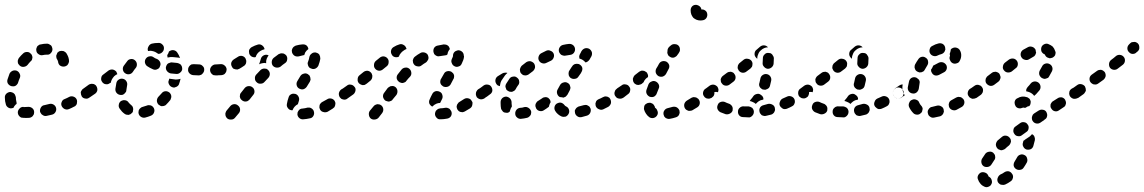

<svg xmlns="http://www.w3.org/2000/svg" viewBox="-27 -458 4690 787"><path d="M100 23Q104 21 107 18Q110 14 112 10Q113 6 113 2Q113 -8 106 -14Q99 -20 90 -20Q79 -20 69 -19V-20Q59 -20 53 -13Q46 -6 46 3Q46 7 48 12Q50 16 53 19Q56 22 60 24Q64 25 69 25Q80 26 92 25Q96 25 100 23ZM203 -15Q201 -24 193 -29Q185 -34 176 -32Q166 -29 155 -27Q146 -26 141 -18Q136 -10 137 -1Q138 3 141 7Q143 11 147 13Q151 16 155 17Q159 18 164 17Q175 15 186 12Q195 10 200 2Q205 -6 203 -15ZM288 -33Q289 -38 289 -42Q289 -47 287 -51Q283 -59 274 -62Q265 -65 257 -61Q248 -56 238 -52Q229 -49 226 -40Q222 -32 226 -23Q228 -19 231 -16Q234 -13 238 -11Q243 -9 247 -9Q251 -9 256 -11Q266 -15 277 -21Q281 -22 284 -26Q287 -29 288 -33ZM-3 -30Q-7 -43 -7 -57Q-8 -66 -2 -73Q5 -80 14 -81Q18 -81 23 -79Q27 -78 30 -75Q34 -72 35 -68Q37 -64 38 -59Q38 -50 40 -42Q41 -40 41 -37Q41 -35 41 -32Q39 -31 37 -29Q31 -23 28 -16Q27 -16 26 -15Q25 -15 24 -15Q15 -12 7 -17Q-1 -22 -3 -30ZM350 -73Q351 -78 350 -82Q349 -86 346 -90Q341 -98 332 -99Q323 -101 315 -95L314 -94Q310 -92 308 -88Q305 -84 304 -80Q304 -75 305 -71Q306 -67 308 -63Q313 -55 323 -54Q332 -52 339 -58L341 -59Q345 -61 347 -65Q349 -69 350 -73ZM19 -105Q23 -104 27 -104Q32 -104 36 -106Q40 -108 43 -112Q46 -115 47 -119Q50 -129 54 -138Q56 -142 56 -147Q56 -151 54 -155Q52 -160 49 -163Q46 -166 42 -168Q33 -171 25 -168Q16 -164 12 -156Q8 -145 4 -133Q1 -124 5 -116Q10 -108 19 -105ZM46 -204Q46 -200 48 -196Q51 -192 54 -189Q61 -183 70 -184Q80 -185 86 -192Q92 -200 98 -206Q102 -209 104 -213Q105 -218 106 -222Q106 -226 104 -231Q103 -235 99 -238Q93 -245 84 -245Q74 -245 68 -239Q59 -231 51 -221Q48 -217 47 -213Q45 -209 46 -204ZM238 -246Q235 -249 230 -249Q226 -250 221 -249Q217 -249 213 -246Q212 -245 211 -244Q209 -243 208 -242Q208 -240 207 -239Q206 -235 204 -232Q203 -228 204 -223Q204 -219 207 -215Q209 -212 210 -209Q210 -208 210 -207Q210 -207 211 -207Q211 -198 217 -191Q224 -185 233 -185Q242 -185 249 -191Q255 -198 256 -207Q256 -215 253 -224Q250 -232 245 -240Q242 -244 238 -246ZM125 -267Q123 -263 122 -259Q121 -255 122 -250Q123 -241 131 -236Q139 -230 148 -232Q156 -234 166 -234Q175 -233 181 -240Q188 -247 188 -256Q188 -260 186 -265Q185 -269 182 -272Q178 -275 174 -277Q170 -279 166 -279Q152 -279 140 -276Q135 -276 132 -273Q128 -271 125 -267Z M604 -14Q602 -18 599 -21Q596 -24 591 -26Q587 -27 583 -27Q578 -27 574 -25Q566 -22 558 -20Q553 -19 550 -16Q546 -13 544 -10Q541 -6 541 -1Q540 3 541 7Q543 16 551 21Q559 26 568 24Q580 21 592 16Q601 12 604 4Q608 -5 604 -14ZM500 13Q496 13 491 12Q487 11 483 8Q472 0 464 -12Q458 -20 460 -29Q461 -38 469 -44Q473 -46 477 -47Q481 -48 486 -47Q490 -47 494 -44Q498 -42 500 -38Q505 -32 510 -28Q515 -24 517 -20Q519 -15 519 -10Q519 -7 518 -4Q518 -3 518 -2Q517 0 517 1Q516 3 515 4Q512 7 508 10Q504 12 500 13ZM675 -64Q675 -69 672 -73Q670 -77 667 -79Q659 -85 650 -84Q641 -83 635 -75Q629 -68 622 -61Q616 -54 616 -44Q617 -35 623 -29Q627 -26 631 -24Q635 -22 639 -23Q644 -23 648 -25Q652 -26 655 -30Q663 -38 671 -48Q673 -51 674 -56Q676 -60 675 -64ZM368 -105Q366 -109 362 -111Q358 -114 354 -114Q349 -115 345 -114Q340 -113 337 -111L315 -95Q311 -93 309 -89Q307 -85 306 -81Q305 -76 306 -72Q307 -68 310 -64Q315 -56 324 -55Q333 -53 341 -59L363 -74Q370 -79 372 -88Q373 -97 368 -105ZM446 -94Q448 -106 450 -118Q452 -127 460 -132Q468 -137 477 -135Q486 -133 491 -125Q496 -117 494 -108Q492 -98 491 -89Q491 -84 489 -81Q486 -77 483 -74Q481 -72 479 -71Q476 -70 474 -69Q473 -69 473 -69Q471 -69 469 -69Q468 -69 466 -69Q457 -70 451 -77Q445 -84 446 -94ZM696 -102Q691 -100 687 -99Q683 -99 678 -101Q670 -104 666 -112Q661 -121 665 -129Q666 -133 667 -136Q668 -135 670 -135Q681 -134 693 -132Q701 -132 710 -134Q711 -135 713 -135Q711 -125 707 -114Q706 -110 703 -107Q700 -104 696 -102ZM448 -151Q451 -152 454 -154Q453 -156 452 -159Q451 -161 450 -164Q444 -171 435 -173Q426 -174 418 -169L397 -153Q389 -148 388 -139Q386 -129 392 -122Q394 -118 398 -116Q402 -113 406 -113Q411 -112 415 -113Q419 -114 423 -117L428 -120Q428 -121 428 -123Q430 -131 435 -138Q440 -146 448 -151ZM875 -155Q878 -158 880 -162Q881 -166 882 -171Q882 -180 875 -187Q868 -193 859 -193L857 -194Q852 -194 848 -192Q844 -190 841 -187Q838 -184 836 -180Q834 -176 834 -171Q834 -167 836 -162Q838 -158 841 -155Q844 -152 848 -150Q852 -149 857 -149H859Q863 -148 868 -150Q872 -152 875 -155ZM803 -156Q806 -159 808 -163Q810 -167 810 -171Q811 -181 804 -187Q798 -194 789 -194L767 -195Q762 -195 758 -194Q754 -192 751 -189Q748 -186 746 -182Q744 -178 744 -173Q743 -164 750 -157Q756 -151 765 -150L787 -149Q792 -149 796 -151Q800 -152 803 -156ZM487 -157Q495 -152 504 -154Q513 -156 518 -164Q523 -172 529 -179Q535 -186 534 -196Q533 -205 526 -211Q519 -217 510 -216Q500 -215 495 -208Q487 -198 480 -188Q475 -180 477 -171Q479 -162 487 -157ZM720 -175Q720 -179 719 -184Q717 -188 715 -192Q712 -195 708 -197Q704 -199 699 -200Q689 -201 679 -202Q674 -203 670 -201Q666 -200 662 -198Q658 -195 656 -191Q654 -187 653 -183Q652 -173 658 -166Q664 -159 673 -157Q683 -156 695 -155Q704 -154 711 -160Q719 -166 720 -175ZM617 -174Q622 -176 625 -179Q628 -183 629 -187Q633 -195 629 -204Q625 -212 617 -216Q608 -219 603 -223Q595 -229 586 -227Q577 -226 571 -218Q566 -211 567 -202Q569 -192 576 -187Q586 -180 600 -174Q604 -172 609 -172Q613 -172 617 -174ZM665 -246Q666 -247 667 -248Q668 -248 669 -249Q677 -254 686 -252Q695 -250 700 -242Q707 -232 711 -220Q707 -222 702 -222Q691 -223 682 -224Q673 -225 665 -223Q662 -223 660 -222Q659 -225 659 -228Q658 -230 659 -233Q663 -238 665 -245Q665 -245 665 -246ZM595 -279Q607 -282 622 -282Q631 -283 638 -276Q645 -270 645 -261Q645 -251 639 -245Q633 -238 623 -237Q618 -239 616 -241Q609 -246 601 -248Q592 -251 583 -249Q581 -249 580 -249Q580 -249 580 -250Q580 -250 579 -251Q577 -260 582 -268Q586 -276 595 -279Z M948 -26Q941 -32 932 -31Q923 -30 917 -23Q908 -12 902 -5Q899 -1 898 3Q896 7 897 12Q897 16 899 20Q901 24 904 27Q911 33 921 32Q930 32 936 25Q943 17 952 6Q958 -1 957 -11Q956 -20 948 -26ZM1260 1Q1259 -4 1257 -7Q1254 -11 1251 -13Q1247 -16 1242 -17Q1238 -17 1234 -17Q1223 -14 1213 -13Q1208 -13 1204 -11Q1200 -9 1197 -5Q1195 -2 1193 2Q1192 7 1192 11Q1193 20 1200 26Q1207 32 1217 31Q1230 30 1243 27Q1252 26 1257 18Q1262 10 1260 1ZM1347 -27Q1348 -31 1348 -36Q1347 -40 1345 -44Q1340 -52 1331 -54Q1321 -56 1314 -51Q1303 -45 1294 -40Q1290 -38 1287 -34Q1284 -31 1283 -27Q1282 -22 1282 -18Q1283 -13 1285 -9Q1289 -1 1298 1Q1307 4 1316 0Q1326 -6 1337 -13Q1341 -16 1344 -19Q1346 -23 1347 -27ZM1153 -15Q1150 -19 1149 -23Q1148 -27 1149 -32Q1151 -45 1156 -59Q1157 -63 1160 -67Q1163 -70 1167 -72Q1171 -74 1176 -74Q1180 -74 1184 -73Q1193 -70 1197 -61Q1201 -53 1198 -44Q1196 -37 1194 -31Q1186 -27 1180 -20Q1175 -14 1172 -6Q1171 -6 1170 -6Q1169 -6 1168 -6Q1163 -7 1159 -9Q1156 -11 1153 -15ZM1008 -100Q1001 -106 991 -105Q982 -104 976 -97L961 -78Q958 -75 957 -71Q956 -66 956 -62Q957 -57 959 -53Q961 -50 965 -47Q968 -44 972 -43Q977 -41 981 -42Q986 -42 990 -45Q993 -47 996 -50L1011 -69Q1017 -76 1016 -85Q1015 -95 1008 -100ZM1409 -90Q1407 -94 1403 -96Q1399 -98 1395 -99Q1390 -100 1386 -99Q1382 -98 1378 -95L1371 -91Q1364 -85 1362 -76Q1361 -67 1366 -59Q1369 -56 1372 -53Q1376 -51 1381 -50Q1385 -49 1389 -50Q1394 -51 1397 -54L1404 -59Q1412 -64 1413 -73Q1415 -82 1409 -90ZM1199 -95Q1203 -93 1207 -92Q1211 -91 1216 -92Q1220 -93 1224 -96Q1227 -98 1230 -102Q1237 -113 1243 -123Q1245 -127 1246 -131Q1246 -135 1245 -140Q1244 -144 1242 -148Q1239 -151 1235 -154Q1227 -159 1218 -156Q1209 -154 1204 -146Q1199 -137 1192 -126Q1187 -118 1189 -109Q1191 -100 1199 -95ZM1072 -171Q1069 -174 1065 -176Q1061 -177 1056 -177Q1052 -177 1047 -175Q1043 -173 1040 -170Q1032 -162 1023 -152Q1017 -145 1018 -136Q1018 -127 1025 -121Q1032 -114 1041 -115Q1051 -115 1057 -122Q1065 -131 1073 -139Q1079 -146 1079 -155Q1079 -164 1072 -171ZM897 -159Q900 -162 901 -167Q902 -171 902 -175Q900 -185 893 -190Q886 -196 876 -195Q868 -194 859 -194Q850 -193 843 -187Q837 -180 837 -171Q837 -162 843 -155Q850 -149 859 -149Q871 -149 882 -150Q887 -151 891 -153Q895 -155 897 -159ZM979 -194Q982 -198 982 -202Q983 -207 982 -211Q981 -215 979 -219Q974 -227 964 -229Q955 -230 948 -225Q944 -222 940 -220Q936 -217 932 -215Q924 -210 921 -201Q919 -192 924 -184Q926 -180 929 -177Q933 -175 937 -174Q942 -173 946 -173Q950 -174 954 -176Q959 -179 964 -182Q968 -185 973 -188Q977 -190 979 -194ZM1236 -189Q1238 -184 1241 -181Q1245 -178 1249 -177Q1253 -175 1257 -175Q1262 -175 1266 -177Q1270 -179 1273 -182Q1276 -185 1278 -189Q1284 -205 1286 -217Q1286 -222 1285 -226Q1284 -230 1282 -234Q1279 -238 1275 -240Q1271 -242 1267 -243Q1257 -244 1250 -238Q1243 -233 1241 -224Q1240 -216 1236 -206Q1234 -202 1234 -197Q1235 -193 1236 -189ZM1147 -230Q1144 -234 1140 -236Q1137 -239 1132 -239Q1128 -240 1123 -239Q1119 -238 1115 -236Q1105 -229 1095 -221Q1088 -215 1087 -206Q1086 -196 1091 -189Q1097 -182 1106 -181Q1116 -180 1123 -185Q1132 -193 1141 -199Q1149 -204 1150 -213Q1152 -222 1147 -230ZM1035 -194Q1036 -196 1036 -197Q1036 -199 1037 -200Q1040 -209 1042 -216Q1044 -225 1052 -230Q1060 -235 1069 -233Q1070 -233 1072 -232Q1073 -232 1074 -231Q1072 -229 1070 -225Q1065 -217 1064 -208Q1064 -203 1064 -199Q1060 -200 1056 -200Q1046 -199 1038 -196Q1037 -195 1035 -194ZM996 -235Q994 -238 994 -243Q993 -247 994 -252Q995 -256 998 -259Q1001 -263 1005 -265Q1018 -272 1029 -275Q1038 -278 1046 -273Q1054 -268 1057 -259Q1057 -258 1057 -257Q1057 -256 1057 -256Q1048 -254 1040 -249Q1033 -245 1027 -237Q1023 -231 1021 -224Q1018 -223 1015 -223Q1012 -223 1010 -224Q1005 -225 1002 -228Q998 -231 996 -235ZM1181 -229Q1173 -234 1170 -243Q1169 -247 1169 -251Q1170 -256 1172 -260Q1174 -264 1178 -267Q1181 -269 1185 -271Q1199 -275 1212 -276Q1222 -277 1229 -272Q1236 -266 1237 -257Q1237 -257 1236 -256Q1229 -251 1224 -243Q1222 -238 1220 -232Q1220 -232 1219 -232Q1218 -232 1218 -232Q1208 -230 1198 -227Q1189 -225 1181 -229Z M1536 -26Q1532 -29 1528 -30Q1524 -31 1519 -31Q1515 -30 1511 -28Q1507 -26 1504 -22L1489 -4Q1484 3 1485 12Q1486 22 1493 28Q1500 33 1509 32Q1519 31 1525 24L1539 6Q1545 -2 1544 -11Q1543 -20 1536 -26ZM1824 2Q1823 -3 1820 -6Q1818 -10 1814 -13Q1810 -15 1806 -16Q1802 -17 1797 -16Q1787 -14 1778 -14Q1774 -13 1770 -12Q1766 -10 1763 -7Q1759 -4 1758 0Q1756 5 1756 9Q1756 18 1763 25Q1769 32 1779 31Q1792 31 1807 28Q1816 26 1821 19Q1826 11 1824 2ZM1909 -28Q1910 -32 1910 -37Q1909 -41 1906 -45Q1902 -53 1892 -55Q1883 -57 1875 -52Q1865 -45 1856 -40Q1852 -38 1850 -34Q1847 -31 1846 -27Q1844 -22 1845 -18Q1846 -13 1848 -9Q1850 -6 1853 -3Q1857 0 1861 1Q1866 2 1870 2Q1874 1 1878 -1Q1889 -7 1900 -14Q1903 -16 1906 -20Q1908 -23 1909 -28ZM1758 -84Q1767 -86 1775 -82Q1784 -78 1786 -69Q1789 -60 1785 -52Q1780 -43 1777 -36Q1769 -36 1762 -33Q1753 -29 1747 -23Q1746 -22 1745 -21Q1737 -25 1733 -33Q1730 -42 1734 -50Q1738 -60 1745 -73Q1749 -81 1758 -84ZM1594 -101Q1590 -104 1586 -105Q1581 -106 1577 -105Q1572 -105 1569 -102Q1565 -100 1562 -97L1548 -78Q1542 -71 1543 -61Q1545 -52 1552 -46Q1555 -44 1560 -43Q1564 -41 1569 -42Q1573 -43 1577 -45Q1581 -47 1583 -51L1598 -69Q1603 -77 1602 -86Q1601 -95 1594 -101ZM1973 -73Q1974 -78 1973 -82Q1972 -86 1969 -90Q1964 -98 1955 -99Q1945 -101 1938 -95L1933 -92Q1929 -89 1927 -85Q1924 -81 1924 -77Q1923 -73 1924 -68Q1925 -64 1927 -60Q1933 -53 1942 -51Q1951 -50 1959 -55L1964 -59Q1968 -61 1970 -65Q1972 -69 1973 -73ZM1430 -86Q1431 -90 1430 -95Q1429 -99 1426 -102Q1420 -110 1411 -111Q1402 -113 1395 -107Q1386 -101 1378 -95Q1371 -90 1369 -81Q1367 -72 1373 -64Q1378 -57 1387 -55Q1396 -53 1404 -59Q1412 -64 1421 -71Q1425 -74 1427 -78Q1429 -81 1430 -86ZM1778 -118Q1779 -114 1782 -110Q1785 -107 1789 -104Q1797 -100 1806 -102Q1815 -104 1820 -112L1831 -133Q1834 -137 1834 -141Q1835 -146 1834 -150Q1833 -154 1830 -158Q1827 -161 1823 -164Q1815 -168 1806 -166Q1797 -164 1793 -156L1781 -135Q1778 -131 1778 -127Q1777 -122 1778 -118ZM1499 -144Q1500 -148 1498 -152Q1497 -157 1494 -160Q1488 -167 1479 -168Q1469 -168 1462 -162L1446 -149Q1439 -143 1439 -133Q1438 -124 1444 -117Q1447 -114 1451 -112Q1455 -110 1460 -109Q1464 -109 1468 -110Q1472 -112 1476 -115L1492 -128Q1495 -131 1497 -135Q1499 -139 1499 -144ZM1651 -176Q1644 -182 1635 -181Q1625 -180 1619 -173Q1612 -164 1604 -154Q1598 -147 1599 -137Q1601 -128 1608 -123Q1611 -120 1616 -119Q1620 -117 1625 -118Q1629 -119 1633 -121Q1637 -123 1639 -127Q1646 -136 1654 -144Q1660 -151 1659 -160Q1658 -170 1651 -176ZM1561 -219Q1555 -226 1545 -227Q1536 -227 1529 -221L1513 -208Q1506 -201 1506 -192Q1505 -183 1511 -176Q1517 -169 1527 -168Q1536 -168 1543 -174L1559 -187Q1566 -193 1566 -203Q1567 -212 1561 -219ZM1829 -225Q1828 -222 1825 -216Q1821 -207 1825 -199Q1828 -190 1837 -186Q1841 -184 1845 -184Q1850 -184 1854 -186Q1858 -187 1861 -190Q1864 -193 1866 -198Q1870 -206 1872 -212Q1875 -221 1875 -227Q1875 -229 1874 -230Q1874 -240 1867 -246Q1860 -252 1851 -252Q1846 -251 1842 -249Q1838 -248 1835 -244Q1832 -241 1831 -237Q1829 -232 1830 -228Q1830 -228 1830 -228Q1830 -228 1830 -228Q1829 -227 1829 -225ZM1729 -217Q1730 -221 1729 -225Q1728 -230 1726 -234Q1721 -241 1712 -243Q1702 -245 1695 -240Q1684 -234 1674 -226Q1670 -223 1668 -219Q1666 -215 1665 -211Q1665 -206 1666 -202Q1667 -198 1670 -194Q1675 -187 1685 -186Q1694 -184 1701 -190Q1710 -197 1719 -202Q1723 -205 1725 -209Q1728 -212 1729 -217ZM1586 -265Q1599 -273 1610 -276Q1619 -279 1627 -274Q1635 -270 1638 -261Q1639 -260 1639 -259Q1639 -258 1639 -257Q1633 -255 1628 -251Q1620 -246 1615 -239Q1610 -233 1608 -226Q1601 -222 1592 -224Q1583 -226 1579 -234Q1574 -242 1576 -251Q1578 -260 1586 -265ZM1792 -276Q1779 -274 1766 -271Q1757 -269 1752 -261Q1748 -253 1750 -244Q1751 -240 1753 -236Q1756 -233 1760 -230Q1764 -228 1768 -227Q1773 -227 1777 -228Q1787 -230 1797 -231Q1800 -232 1803 -232Q1805 -233 1807 -235Q1808 -239 1809 -244Q1812 -251 1817 -257Q1816 -261 1814 -265Q1812 -269 1809 -271Q1805 -274 1801 -275Q1797 -276 1792 -276Z M2147 15Q2150 11 2150 6Q2151 2 2150 -2Q2147 -11 2139 -16Q2131 -21 2122 -19Q2113 -16 2105 -16Q2096 -15 2090 -8Q2084 0 2085 9Q2085 13 2087 17Q2089 21 2093 24Q2096 27 2100 28Q2105 30 2109 29Q2121 28 2133 25Q2138 24 2141 21Q2145 18 2147 15ZM2394 -12Q2392 -16 2390 -20Q2387 -23 2383 -25Q2379 -28 2374 -28Q2370 -28 2366 -27Q2356 -24 2347 -22Q2342 -21 2339 -18Q2335 -16 2333 -12Q2330 -8 2329 -4Q2329 1 2330 5Q2332 14 2340 19Q2347 24 2357 22Q2367 19 2379 16Q2388 13 2392 5Q2396 -3 2394 -12ZM2283 21Q2287 21 2292 20Q2296 18 2299 15Q2302 12 2304 8Q2308 0 2305 -9Q2302 -18 2293 -22Q2289 -24 2287 -27Q2285 -30 2281 -33Q2277 -36 2273 -37Q2269 -38 2264 -37Q2260 -36 2256 -34Q2248 -29 2246 -20Q2244 -11 2249 -3Q2253 4 2260 10Q2267 16 2274 19Q2279 21 2283 21ZM2038 2Q2034 0 2032 -4Q2029 -7 2027 -12Q2025 -22 2025 -34Q2025 -37 2025 -40Q2025 -49 2032 -56Q2039 -62 2048 -62Q2057 -61 2064 -54Q2070 -47 2070 -38Q2070 -36 2070 -34Q2070 -28 2071 -24Q2071 -23 2071 -22Q2071 -22 2071 -21Q2066 -14 2064 -6Q2063 -3 2062 0Q2061 1 2059 2Q2057 3 2055 4Q2051 5 2047 4Q2042 4 2038 2ZM2185 -3Q2176 -5 2171 -13Q2169 -17 2168 -21Q2167 -26 2168 -30Q2169 -34 2172 -38Q2174 -42 2178 -44Q2186 -49 2195 -55Q2198 -58 2203 -59Q2207 -60 2211 -60Q2216 -59 2220 -57Q2223 -54 2226 -51Q2228 -48 2229 -45Q2230 -42 2230 -39Q2226 -33 2224 -25Q2224 -23 2223 -21Q2223 -20 2222 -20Q2222 -20 2221 -19Q2212 -12 2202 -6Q2195 -1 2185 -3ZM2475 -51Q2473 -55 2470 -58Q2466 -60 2462 -62Q2458 -63 2453 -63Q2449 -62 2445 -60Q2436 -55 2426 -51Q2422 -49 2419 -46Q2416 -43 2415 -38Q2413 -34 2414 -30Q2414 -25 2416 -21Q2420 -13 2429 -10Q2437 -6 2446 -10Q2456 -15 2466 -20Q2474 -25 2477 -34Q2479 -42 2475 -51ZM2538 -73Q2539 -78 2538 -82Q2537 -86 2534 -90Q2529 -98 2520 -99Q2511 -101 2503 -95L2501 -94Q2498 -92 2495 -88Q2493 -84 2492 -80Q2491 -75 2492 -71Q2493 -66 2496 -63Q2501 -55 2510 -54Q2519 -52 2527 -57L2529 -59Q2533 -61 2535 -65Q2537 -69 2538 -73ZM1969 -62 1981 -71Q1989 -76 1991 -85Q1992 -94 1987 -102Q1982 -110 1973 -111Q1964 -113 1956 -108L1944 -99L1938 -95Q1931 -90 1929 -81Q1927 -72 1933 -64Q1935 -60 1939 -58Q1943 -56 1947 -55Q1951 -54 1956 -55Q1960 -56 1964 -59ZM2258 -90Q2263 -99 2269 -110Q2274 -118 2283 -120Q2292 -123 2300 -118Q2304 -116 2307 -112Q2309 -109 2310 -104Q2312 -100 2311 -96Q2310 -91 2308 -87Q2303 -78 2299 -70Q2296 -66 2293 -63Q2290 -60 2285 -59Q2284 -58 2283 -58Q2282 -58 2281 -58Q2280 -58 2278 -59Q2273 -60 2269 -60Q2269 -60 2268 -60Q2268 -60 2268 -60Q2260 -64 2257 -73Q2254 -82 2258 -90ZM2046 -98Q2047 -94 2049 -90Q2052 -87 2056 -85Q2060 -82 2064 -82Q2069 -81 2073 -82Q2077 -84 2081 -86Q2085 -89 2087 -93Q2091 -101 2097 -109Q2100 -112 2101 -117Q2102 -121 2101 -125Q2101 -130 2098 -134Q2096 -137 2092 -140Q2085 -146 2076 -144Q2066 -143 2061 -135Q2054 -125 2048 -115Q2046 -112 2045 -107Q2044 -103 2046 -98ZM2043 -160Q2037 -160 2032 -157L2014 -146Q2006 -141 2004 -132Q2002 -123 2007 -115Q2009 -111 2013 -108Q2017 -106 2021 -105Q2021 -105 2022 -105Q2022 -105 2022 -105Q2022 -108 2023 -111Q2024 -119 2028 -127Q2035 -138 2043 -149Q2047 -154 2053 -159Q2048 -161 2043 -160ZM2316 -183 2307 -169Q2304 -165 2304 -161Q2303 -157 2304 -152Q2304 -148 2307 -144Q2309 -140 2313 -138Q2321 -133 2330 -135Q2339 -136 2344 -144L2354 -158L2356 -162Q2361 -170 2360 -179Q2358 -188 2350 -193Q2346 -196 2342 -196Q2337 -197 2333 -196Q2329 -196 2325 -193Q2321 -191 2319 -187ZM2104 -173Q2104 -169 2105 -165Q2106 -160 2109 -157Q2112 -154 2116 -151Q2120 -149 2125 -149Q2129 -148 2133 -150Q2138 -151 2141 -154Q2149 -160 2157 -166Q2164 -172 2166 -181Q2167 -190 2162 -198Q2156 -205 2147 -207Q2138 -208 2130 -203Q2121 -196 2112 -189Q2109 -186 2107 -182Q2105 -178 2104 -173ZM2182 -210Q2186 -202 2195 -199Q2204 -196 2212 -200Q2222 -205 2231 -209Q2239 -213 2242 -221Q2246 -230 2242 -239Q2238 -247 2229 -250Q2221 -254 2212 -250Q2202 -245 2192 -240Q2184 -236 2181 -227Q2178 -218 2182 -210ZM2354 -243Q2354 -244 2354 -244L2357 -249Q2362 -257 2371 -260Q2380 -262 2388 -258Q2396 -253 2399 -244Q2401 -235 2397 -227Q2393 -220 2389 -213Q2386 -209 2382 -206Q2378 -203 2373 -202Q2368 -208 2362 -212Q2356 -216 2348 -218Q2347 -223 2347 -227Q2348 -232 2350 -236Q2352 -240 2354 -243Q2354 -243 2354 -243ZM2264 -247Q2265 -243 2268 -239Q2271 -235 2274 -233Q2278 -231 2283 -230Q2287 -229 2291 -230Q2301 -232 2310 -233Q2319 -234 2325 -241Q2331 -249 2330 -258Q2329 -267 2322 -273Q2314 -279 2305 -278Q2294 -277 2281 -274Q2272 -272 2267 -264Q2262 -256 2264 -247Z M2756 13Q2758 9 2759 4Q2759 0 2758 -5Q2755 -13 2747 -18Q2739 -22 2730 -20Q2720 -17 2711 -15Q2701 -13 2696 -5Q2691 2 2693 12Q2694 16 2696 20Q2699 23 2702 26Q2706 28 2710 29Q2715 30 2719 29Q2731 27 2743 23Q2747 22 2751 19Q2754 17 2756 13ZM2650 26Q2660 24 2665 17Q2668 13 2669 9Q2670 4 2669 0Q2668 -4 2666 -8Q2664 -12 2660 -15Q2659 -15 2658 -17Q2657 -18 2657 -21Q2655 -25 2653 -28Q2650 -32 2646 -34Q2642 -36 2638 -37Q2633 -37 2629 -36Q2625 -35 2621 -32Q2617 -30 2615 -26Q2613 -22 2613 -17Q2612 -13 2613 -9Q2616 1 2621 8Q2626 16 2634 22Q2641 27 2650 26ZM2838 -49Q2836 -53 2832 -55Q2829 -58 2824 -59Q2820 -60 2816 -60Q2811 -59 2807 -57Q2798 -51 2789 -46Q2781 -41 2778 -32Q2776 -23 2780 -15Q2782 -11 2786 -8Q2789 -6 2794 -4Q2798 -3 2803 -4Q2807 -4 2811 -6Q2820 -12 2831 -18Q2839 -23 2841 -32Q2843 -41 2838 -49ZM2897 -90Q2895 -94 2891 -96Q2887 -98 2883 -99Q2878 -100 2874 -99Q2870 -98 2866 -95L2864 -94Q2857 -89 2855 -80Q2853 -70 2859 -63Q2861 -59 2865 -57Q2869 -54 2873 -54Q2878 -53 2882 -54Q2886 -55 2890 -57L2892 -59Q2900 -64 2901 -73Q2903 -82 2897 -90ZM2552 -103Q2547 -111 2537 -112Q2528 -114 2521 -108Q2510 -100 2503 -96Q2496 -90 2494 -81Q2492 -72 2497 -64Q2500 -61 2504 -58Q2508 -56 2512 -55Q2516 -54 2521 -55Q2525 -56 2529 -58Q2536 -63 2547 -72Q2555 -77 2556 -87Q2558 -96 2552 -103ZM2637 -61Q2641 -60 2645 -60Q2650 -60 2654 -62Q2658 -64 2661 -68Q2664 -71 2665 -75Q2669 -84 2673 -95Q2675 -99 2675 -103Q2675 -108 2673 -112Q2671 -116 2668 -119Q2665 -122 2661 -124Q2652 -128 2644 -124Q2635 -121 2631 -112Q2627 -101 2623 -90Q2620 -81 2624 -73Q2628 -65 2637 -61ZM2629 -142Q2630 -147 2629 -151Q2627 -156 2625 -160Q2622 -163 2618 -165Q2614 -168 2610 -168Q2605 -169 2601 -168Q2596 -166 2593 -164L2575 -150Q2572 -147 2570 -143Q2568 -139 2567 -135Q2567 -130 2568 -126Q2569 -122 2572 -118Q2574 -115 2578 -113Q2582 -110 2587 -110Q2591 -109 2595 -111Q2600 -112 2603 -114L2610 -120Q2610 -120 2611 -121Q2614 -129 2620 -135Q2624 -139 2629 -142ZM2672 -146Q2680 -142 2689 -144Q2698 -147 2703 -155Q2708 -164 2713 -174Q2718 -182 2716 -191Q2713 -200 2705 -205Q2697 -209 2688 -207Q2679 -205 2674 -196Q2669 -186 2663 -177Q2659 -169 2661 -160Q2664 -151 2672 -146ZM2709 -250Q2709 -255 2711 -259Q2713 -263 2716 -266L2723 -272Q2730 -278 2739 -277Q2749 -277 2755 -270Q2760 -264 2760 -256Q2761 -249 2756 -242Q2754 -238 2749 -232Q2747 -228 2743 -226Q2739 -223 2735 -222Q2731 -221 2726 -222Q2722 -223 2718 -226Q2712 -229 2710 -236Q2707 -242 2709 -249Q2709 -249 2709 -250Q2709 -250 2709 -250ZM2871 -405Q2874 -396 2870 -387Q2866 -379 2858 -376Q2851 -374 2844 -374Q2836 -374 2828 -377Q2821 -380 2815 -385Q2810 -391 2807 -398Q2804 -406 2804 -414Q2804 -416 2804 -417Q2804 -426 2811 -433Q2818 -439 2828 -438Q2835 -437 2841 -432Q2847 -427 2848 -419Q2856 -420 2862 -416Q2869 -412 2871 -405Z M3056 17Q3053 20 3049 22Q3045 24 3040 23Q3029 23 3019 22Q3009 22 3003 15Q2997 8 2998 -2Q2998 -6 3000 -10Q3002 -14 3006 -17Q3009 -20 3013 -21Q3018 -23 3022 -22Q3032 -22 3041 -22Q3049 -21 3056 -16Q3062 -10 3063 -2Q3063 -1 3063 0Q3063 0 3063 1Q3063 1 3063 1Q3063 6 3061 10Q3059 14 3056 17ZM3147 1Q3149 -3 3150 -7Q3150 -11 3149 -16Q3147 -25 3139 -29Q3130 -34 3121 -32Q3112 -29 3103 -27Q3094 -25 3089 -18Q3084 -10 3086 -1Q3087 4 3089 7Q3092 11 3095 14Q3099 16 3104 17Q3108 18 3112 17Q3123 15 3133 12Q3138 11 3141 8Q3145 5 3147 1ZM2947 10Q2936 6 2926 2Q2918 -2 2914 -11Q2911 -19 2915 -28Q2918 -37 2927 -40Q2936 -43 2944 -40Q2952 -36 2961 -33Q2965 -32 2968 -29Q2972 -26 2974 -22Q2976 -19 2976 -16Q2977 -12 2976 -8Q2976 -8 2976 -8Q2976 -7 2976 -7Q2976 -6 2976 -5Q2973 4 2964 8Q2956 12 2947 10ZM3230 -35Q3232 -39 3231 -44Q3231 -48 3229 -52Q3225 -60 3216 -63Q3207 -66 3199 -62Q3190 -58 3181 -54Q3173 -50 3170 -41Q3166 -32 3170 -24Q3172 -20 3176 -17Q3179 -14 3183 -12Q3187 -10 3192 -11Q3196 -11 3200 -13Q3210 -17 3219 -22Q3223 -24 3226 -27Q3229 -31 3230 -35ZM3048 -47Q3049 -49 3051 -51Q3056 -56 3061 -64Q3066 -71 3076 -73Q3085 -75 3092 -69Q3097 -66 3100 -61Q3103 -56 3102 -50Q3100 -50 3099 -49Q3090 -48 3083 -43Q3076 -38 3071 -32Q3066 -37 3058 -40Q3052 -43 3046 -44Q3047 -46 3048 -47ZM3289 -73Q3290 -78 3289 -82Q3288 -86 3285 -90Q3280 -98 3271 -99Q3262 -101 3254 -95Q3250 -93 3248 -89Q3245 -85 3245 -81Q3244 -76 3245 -72Q3246 -67 3248 -64Q3251 -60 3255 -58Q3259 -55 3263 -55Q3267 -54 3272 -55Q3276 -56 3280 -59Q3284 -61 3286 -65Q3288 -69 3289 -73ZM2914 -102Q2908 -109 2899 -111Q2890 -112 2882 -107Q2873 -100 2866 -95Q2862 -93 2860 -89Q2858 -85 2857 -81Q2856 -77 2857 -72Q2858 -68 2861 -64Q2862 -62 2863 -61Q2865 -59 2867 -58Q2869 -63 2873 -66Q2878 -73 2886 -77Q2894 -81 2904 -81Q2910 -82 2916 -80Q2918 -86 2918 -91Q2917 -97 2914 -102ZM3100 -151Q3108 -156 3117 -154Q3126 -152 3131 -144Q3136 -136 3134 -127Q3132 -116 3129 -106Q3128 -102 3125 -98Q3122 -95 3118 -93Q3114 -91 3110 -90Q3105 -90 3101 -91Q3101 -91 3100 -91Q3100 -91 3100 -91Q3098 -92 3096 -93Q3089 -97 3086 -104Q3083 -111 3086 -119Q3088 -127 3090 -137Q3092 -146 3100 -151ZM2983 -155Q2981 -159 2977 -161Q2973 -163 2969 -164Q2964 -164 2960 -163Q2956 -162 2952 -159L2936 -147Q2932 -144 2930 -140Q2928 -137 2927 -132Q2927 -128 2928 -123Q2929 -119 2932 -116Q2937 -108 2947 -107Q2956 -106 2963 -111L2979 -123Q2987 -129 2988 -138Q2989 -148 2983 -155ZM3057 -192Q3058 -197 3057 -201Q3056 -205 3053 -209Q3047 -216 3038 -217Q3029 -219 3021 -213L3005 -200Q3002 -198 3000 -194Q2997 -190 2997 -185Q2996 -181 2997 -177Q2999 -172 3001 -169Q3007 -161 3016 -160Q3026 -159 3033 -165L3049 -177Q3052 -180 3055 -184Q3057 -188 3057 -192ZM3120 -176Q3129 -176 3136 -182Q3143 -188 3144 -197Q3145 -208 3145 -219Q3145 -223 3143 -227Q3141 -231 3138 -235Q3135 -238 3131 -240Q3127 -241 3123 -241Q3113 -242 3107 -235Q3100 -229 3100 -219Q3100 -210 3099 -200Q3098 -191 3105 -184Q3111 -177 3120 -176ZM3091 -251Q3098 -258 3106 -261Q3113 -264 3121 -264Q3121 -264 3121 -264Q3121 -264 3121 -264Q3115 -271 3106 -272Q3097 -273 3089 -267L3074 -254Q3067 -249 3066 -239Q3065 -230 3071 -223Q3072 -221 3074 -220Q3075 -218 3077 -217Q3077 -218 3077 -220Q3077 -228 3081 -236Q3084 -245 3091 -251Z M3444 17Q3441 20 3437 22Q3433 24 3428 23Q3417 23 3407 22Q3397 22 3391 15Q3385 8 3386 -2Q3386 -6 3388 -10Q3390 -14 3394 -17Q3397 -20 3401 -21Q3406 -23 3410 -22Q3420 -22 3429 -22Q3437 -21 3444 -16Q3450 -10 3451 -2Q3451 -1 3451 0Q3451 0 3451 1Q3451 1 3451 1Q3451 6 3449 10Q3447 14 3444 17ZM3535 1Q3537 -3 3538 -7Q3538 -11 3537 -16Q3535 -25 3527 -29Q3518 -34 3509 -32Q3500 -29 3491 -27Q3482 -25 3477 -18Q3472 -10 3474 -1Q3475 4 3477 7Q3480 11 3483 14Q3487 16 3492 17Q3496 18 3500 17Q3511 15 3521 12Q3526 11 3529 8Q3533 5 3535 1ZM3335 10Q3324 6 3314 2Q3306 -2 3302 -11Q3299 -19 3303 -28Q3306 -37 3315 -40Q3324 -43 3332 -40Q3340 -36 3349 -33Q3353 -32 3356 -29Q3360 -26 3362 -22Q3364 -19 3364 -16Q3365 -12 3364 -8Q3364 -8 3364 -8Q3364 -7 3364 -7Q3364 -6 3364 -5Q3361 4 3352 8Q3344 12 3335 10ZM3618 -35Q3620 -39 3619 -44Q3619 -48 3617 -52Q3613 -60 3604 -63Q3595 -66 3587 -62Q3578 -58 3569 -54Q3561 -50 3558 -41Q3554 -32 3558 -24Q3560 -20 3564 -17Q3567 -14 3571 -12Q3575 -10 3580 -11Q3584 -11 3588 -13Q3598 -17 3607 -22Q3611 -24 3614 -27Q3617 -31 3618 -35ZM3436 -47Q3437 -49 3439 -51Q3444 -56 3449 -64Q3454 -71 3464 -73Q3473 -75 3480 -69Q3485 -66 3488 -61Q3491 -56 3490 -50Q3488 -50 3487 -49Q3478 -48 3471 -43Q3464 -38 3459 -32Q3454 -37 3446 -40Q3440 -43 3434 -44Q3435 -46 3436 -47ZM3677 -73Q3678 -78 3677 -82Q3676 -86 3673 -90Q3668 -98 3659 -99Q3650 -101 3642 -95Q3638 -93 3636 -89Q3633 -85 3633 -81Q3632 -76 3633 -72Q3634 -67 3636 -64Q3639 -60 3643 -58Q3647 -55 3651 -55Q3655 -54 3660 -55Q3664 -56 3668 -59Q3672 -61 3674 -65Q3676 -69 3677 -73ZM3302 -102Q3296 -109 3287 -111Q3278 -112 3270 -107Q3261 -100 3254 -95Q3250 -93 3248 -89Q3246 -85 3245 -81Q3244 -77 3245 -72Q3246 -68 3249 -64Q3250 -62 3251 -61Q3253 -59 3255 -58Q3257 -63 3261 -66Q3266 -73 3274 -77Q3282 -81 3292 -81Q3298 -82 3304 -80Q3306 -86 3306 -91Q3305 -97 3302 -102ZM3488 -151Q3496 -156 3505 -154Q3514 -152 3519 -144Q3524 -136 3522 -127Q3520 -116 3517 -106Q3516 -102 3513 -98Q3510 -95 3506 -93Q3502 -91 3498 -90Q3493 -90 3489 -91Q3489 -91 3488 -91Q3488 -91 3488 -91Q3486 -92 3484 -93Q3477 -97 3474 -104Q3471 -111 3474 -119Q3476 -127 3478 -137Q3480 -146 3488 -151ZM3371 -155Q3369 -159 3365 -161Q3361 -163 3357 -164Q3352 -164 3348 -163Q3344 -162 3340 -159L3324 -147Q3320 -144 3318 -140Q3316 -137 3315 -132Q3315 -128 3316 -123Q3317 -119 3320 -116Q3325 -108 3335 -107Q3344 -106 3351 -111L3367 -123Q3375 -129 3376 -138Q3377 -148 3371 -155ZM3445 -192Q3446 -197 3445 -201Q3444 -205 3441 -209Q3435 -216 3426 -217Q3417 -219 3409 -213L3393 -200Q3390 -198 3388 -194Q3385 -190 3385 -185Q3384 -181 3385 -177Q3387 -172 3389 -169Q3395 -161 3404 -160Q3414 -159 3421 -165L3437 -177Q3440 -180 3443 -184Q3445 -188 3445 -192ZM3508 -176Q3517 -176 3524 -182Q3531 -188 3532 -197Q3533 -208 3533 -219Q3533 -223 3531 -227Q3529 -231 3526 -235Q3523 -238 3519 -240Q3515 -241 3511 -241Q3501 -242 3495 -235Q3488 -229 3488 -219Q3488 -210 3487 -200Q3486 -191 3493 -184Q3499 -177 3508 -176ZM3479 -251Q3486 -258 3494 -261Q3501 -264 3509 -264Q3509 -264 3509 -264Q3509 -264 3509 -264Q3503 -271 3494 -272Q3485 -273 3477 -267L3462 -254Q3455 -249 3454 -239Q3453 -230 3459 -223Q3460 -221 3462 -220Q3463 -218 3465 -217Q3465 -218 3465 -220Q3465 -228 3469 -236Q3472 -245 3479 -251Z M3839 8Q3841 4 3842 0Q3842 -4 3841 -9Q3839 -18 3831 -22Q3823 -27 3814 -25Q3804 -22 3794 -20Q3785 -19 3780 -11Q3774 -4 3776 5Q3777 10 3779 14Q3781 17 3785 20Q3789 23 3793 24Q3797 25 3802 24Q3813 22 3825 19Q3830 18 3833 15Q3837 12 3839 8ZM3717 6Q3706 -5 3699 -20Q3696 -29 3700 -37Q3703 -46 3712 -49Q3720 -53 3729 -49Q3738 -46 3741 -37Q3744 -30 3748 -26Q3751 -23 3753 -19Q3755 -15 3755 -11Q3754 -9 3754 -8Q3753 -5 3753 -2Q3752 0 3751 2Q3750 4 3748 5Q3742 12 3733 12Q3723 12 3717 6ZM3923 -50Q3921 -53 3917 -56Q3914 -59 3910 -60Q3905 -61 3901 -61Q3896 -60 3892 -58Q3883 -53 3874 -48Q3870 -46 3867 -43Q3864 -40 3863 -35Q3861 -31 3862 -27Q3862 -22 3864 -18Q3868 -10 3877 -7Q3886 -4 3894 -8Q3904 -13 3914 -19Q3922 -23 3925 -32Q3928 -41 3923 -50ZM3982 -90Q3980 -94 3976 -96Q3972 -98 3968 -99Q3963 -100 3959 -99Q3955 -98 3951 -95L3949 -94Q3942 -89 3940 -80Q3938 -70 3944 -63Q3946 -59 3950 -57Q3954 -54 3958 -54Q3963 -53 3967 -54Q3971 -55 3975 -57L3977 -59Q3985 -64 3986 -73Q3988 -82 3982 -90ZM3636 -64Q3634 -68 3633 -72Q3632 -77 3633 -81Q3634 -86 3636 -89Q3639 -93 3642 -96L3660 -108Q3663 -110 3666 -111Q3670 -112 3673 -112Q3672 -108 3672 -104Q3671 -95 3673 -87Q3675 -78 3680 -70Q3681 -69 3682 -68L3668 -58Q3660 -53 3651 -55Q3642 -57 3636 -64ZM3713 -75Q3722 -73 3730 -79Q3737 -85 3739 -94Q3740 -104 3742 -114Q3743 -118 3743 -122Q3742 -127 3740 -131Q3737 -134 3733 -137Q3730 -140 3725 -141Q3716 -143 3708 -138Q3701 -133 3699 -124Q3696 -112 3694 -100Q3693 -91 3698 -84Q3704 -76 3713 -75ZM3802 -191 3821 -201Q3830 -205 3839 -202Q3847 -199 3852 -191Q3856 -182 3853 -174Q3850 -165 3841 -161L3822 -151Q3813 -147 3805 -149Q3796 -152 3792 -161Q3790 -163 3790 -166Q3789 -169 3789 -172Q3791 -175 3793 -178Q3796 -183 3798 -189Q3799 -189 3800 -190Q3801 -190 3802 -191ZM3723 -177Q3724 -173 3727 -169Q3730 -166 3734 -164Q3738 -162 3742 -161Q3747 -161 3751 -162Q3755 -164 3759 -166Q3762 -169 3764 -173Q3769 -182 3774 -190Q3779 -198 3777 -207Q3776 -216 3768 -221Q3760 -227 3751 -225Q3742 -223 3737 -215Q3730 -205 3724 -194Q3722 -190 3722 -186Q3721 -181 3723 -177ZM3895 -262Q3886 -265 3878 -261Q3876 -260 3874 -259Q3872 -257 3870 -255Q3870 -254 3870 -253Q3869 -245 3866 -238Q3866 -236 3866 -234Q3867 -233 3867 -231Q3867 -230 3867 -229Q3863 -220 3867 -212Q3870 -203 3878 -199Q3882 -197 3887 -197Q3891 -197 3896 -199Q3900 -200 3903 -203Q3906 -206 3908 -211Q3913 -220 3913 -232Q3913 -242 3908 -251Q3904 -259 3895 -262ZM3785 -240Q3789 -232 3798 -229Q3807 -226 3815 -230Q3823 -234 3831 -236Q3835 -237 3839 -240Q3843 -243 3845 -247Q3847 -251 3848 -255Q3848 -259 3847 -264Q3845 -273 3837 -278Q3829 -282 3820 -280Q3807 -277 3795 -270Q3786 -266 3784 -257Q3781 -248 3785 -240Z M4012 250Q4003 246 3994 249Q3986 253 3982 261Q3978 270 3982 278Q3985 287 3991 294Q3997 302 4006 306Q4009 308 4014 309Q4018 310 4023 308Q4027 307 4031 304Q4034 302 4036 298Q4041 290 4038 281Q4036 272 4028 267Q4026 266 4025 265Q4024 264 4024 262Q4020 253 4012 250ZM4063 288Q4065 292 4069 295Q4072 298 4076 299Q4081 300 4085 300Q4089 300 4094 298Q4105 293 4116 285Q4119 283 4122 279Q4124 275 4125 271Q4126 266 4125 262Q4124 257 4121 254Q4116 246 4107 244Q4098 243 4090 248Q4082 254 4074 257Q4066 262 4063 270Q4059 279 4063 288ZM4138 235Q4146 240 4155 238Q4164 237 4169 229Q4176 219 4182 208Q4186 200 4183 191Q4181 182 4173 178Q4164 173 4155 176Q4146 179 4142 187Q4137 196 4132 204Q4127 212 4128 221Q4130 230 4138 235ZM4052 183Q4052 178 4049 174Q4047 171 4044 168Q4036 162 4027 164Q4018 165 4012 172Q4004 183 3998 193Q3994 201 3996 210Q3998 219 4006 224Q4014 228 4023 226Q4032 224 4037 216Q4042 208 4048 199Q4051 196 4052 191Q4053 187 4052 183ZM4117 122Q4117 118 4116 114Q4114 109 4111 106Q4105 99 4096 98Q4087 97 4080 103Q4071 111 4062 118Q4056 125 4055 134Q4055 143 4061 150Q4064 154 4068 155Q4072 157 4076 158Q4081 158 4085 156Q4089 155 4093 152Q4100 145 4109 138Q4112 135 4114 131Q4116 127 4117 122ZM4181 155Q4190 157 4199 153Q4207 148 4209 139Q4212 128 4215 116Q4216 109 4213 102Q4210 95 4203 92Q4199 97 4193 102L4175 114Q4172 117 4168 119Q4167 123 4166 127Q4163 136 4168 144Q4172 152 4181 155ZM4185 52Q4180 44 4171 43Q4162 41 4154 47L4136 60Q4128 65 4127 74Q4125 83 4131 91Q4136 99 4145 100Q4155 102 4162 96L4180 83Q4188 78 4189 69Q4191 59 4185 52ZM4253 34 4255 32Q4259 30 4262 26Q4264 23 4265 18Q4266 14 4265 9Q4264 5 4262 1Q4257 -7 4248 -8Q4239 -10 4231 -5L4229 -4L4212 7Q4209 9 4206 13Q4204 17 4203 21Q4202 26 4203 30Q4203 34 4206 38Q4211 46 4220 48Q4229 50 4237 45ZM4342 -32Q4343 -36 4342 -41Q4341 -45 4339 -49Q4334 -57 4325 -59Q4315 -60 4308 -55L4289 -43Q4285 -41 4283 -37Q4280 -33 4279 -29Q4279 -25 4279 -20Q4280 -16 4283 -12Q4288 -4 4297 -2Q4306 0 4314 -6L4332 -18Q4336 -20 4339 -24Q4341 -28 4342 -32ZM4163 -16Q4155 -12 4146 -15Q4137 -18 4134 -27Q4132 -31 4132 -35Q4131 -40 4133 -44Q4134 -48 4137 -51Q4141 -55 4145 -56Q4153 -61 4162 -62Q4172 -63 4181 -60Q4186 -59 4189 -56Q4193 -54 4195 -50Q4197 -46 4198 -41Q4198 -37 4197 -33Q4197 -30 4195 -28Q4194 -25 4192 -23Q4189 -23 4186 -22Q4181 -19 4176 -16Q4175 -16 4173 -16Q4171 -16 4170 -17Q4169 -17 4168 -17Q4166 -17 4163 -16ZM4402 -73Q4403 -77 4402 -82Q4401 -86 4398 -90Q4393 -98 4384 -99Q4375 -101 4367 -95L4365 -94Q4361 -91 4359 -88Q4356 -84 4356 -79Q4355 -75 4356 -71Q4357 -66 4359 -63Q4365 -55 4374 -53Q4383 -52 4391 -57L4393 -59Q4397 -61 4399 -65Q4401 -69 4402 -73ZM4002 -84Q4003 -88 4002 -93Q4001 -97 3998 -101Q3996 -104 3992 -107Q3988 -109 3984 -110Q3979 -111 3975 -110Q3971 -109 3967 -106L3950 -94Q3942 -89 3941 -79Q3939 -70 3945 -63Q3947 -59 3951 -57Q3955 -54 3959 -53Q3964 -53 3968 -54Q3972 -55 3976 -57L3993 -69Q3997 -72 3999 -76Q4002 -80 4002 -84ZM4212 -65Q4214 -66 4215 -68Q4217 -69 4219 -71Q4226 -79 4233 -87Q4239 -94 4238 -104Q4237 -113 4230 -119Q4222 -125 4213 -124Q4204 -123 4198 -116Q4192 -108 4185 -101Q4182 -97 4180 -93Q4179 -88 4179 -84Q4183 -83 4187 -82Q4195 -80 4202 -75Q4208 -71 4212 -65ZM4074 -138Q4075 -143 4073 -147Q4072 -151 4070 -155Q4067 -159 4063 -161Q4059 -163 4055 -164Q4050 -164 4046 -163Q4042 -162 4038 -159L4021 -146Q4018 -144 4016 -140Q4013 -136 4013 -132Q4012 -127 4013 -123Q4014 -118 4017 -115Q4023 -108 4032 -106Q4041 -105 4049 -111L4065 -123Q4069 -126 4071 -130Q4073 -134 4074 -138ZM4244 -138Q4248 -136 4252 -135Q4256 -134 4261 -136Q4265 -137 4269 -139Q4272 -142 4274 -146Q4280 -156 4285 -166Q4289 -175 4286 -183Q4283 -192 4274 -196Q4266 -200 4257 -197Q4248 -194 4244 -185Q4240 -177 4235 -169Q4231 -161 4233 -152Q4236 -143 4244 -138ZM4141 -209Q4135 -217 4126 -218Q4117 -219 4109 -214L4092 -201Q4085 -195 4084 -186Q4082 -177 4088 -170Q4094 -162 4103 -161Q4112 -160 4120 -165L4136 -178Q4144 -183 4145 -193Q4146 -202 4141 -209ZM4217 -255Q4213 -263 4204 -266Q4195 -269 4187 -265Q4178 -260 4167 -254Q4159 -249 4157 -240Q4155 -231 4160 -223Q4165 -215 4174 -213Q4183 -210 4191 -215Q4200 -221 4208 -225Q4213 -227 4216 -232Q4219 -237 4220 -243Q4218 -248 4218 -254Q4218 -254 4218 -254Q4218 -255 4217 -255ZM4255 -235Q4246 -239 4242 -247Q4239 -256 4242 -265Q4245 -273 4254 -277Q4263 -281 4271 -277Q4281 -273 4288 -267Q4295 -259 4298 -249Q4300 -245 4300 -241Q4299 -236 4298 -232Q4296 -228 4292 -225Q4289 -222 4285 -221Q4283 -220 4281 -220Q4278 -219 4276 -219Q4273 -220 4270 -221Q4265 -222 4261 -226Q4258 -229 4256 -234Q4256 -235 4256 -235Q4256 -235 4255 -235Z M4424 -87Q4424 -91 4423 -96Q4422 -100 4420 -104Q4417 -108 4413 -110Q4410 -112 4405 -113Q4401 -114 4396 -113Q4392 -112 4388 -109L4367 -94Q4363 -91 4361 -88Q4359 -84 4358 -79Q4357 -75 4358 -71Q4359 -66 4362 -63Q4364 -59 4368 -57Q4372 -54 4376 -53Q4381 -53 4385 -54Q4389 -55 4393 -57L4414 -72Q4418 -75 4420 -79Q4423 -83 4424 -87ZM4501 -163Q4498 -166 4494 -169Q4490 -171 4486 -172Q4481 -172 4477 -171Q4473 -170 4469 -167L4448 -152Q4440 -146 4439 -137Q4438 -128 4443 -121Q4446 -117 4450 -115Q4453 -112 4458 -112Q4462 -111 4467 -112Q4471 -113 4475 -116L4496 -131Q4503 -137 4505 -146Q4506 -155 4501 -163ZM4579 -225Q4573 -232 4564 -233Q4554 -234 4547 -228Q4538 -220 4527 -212Q4520 -206 4519 -197Q4518 -187 4523 -180Q4529 -173 4538 -172Q4548 -171 4555 -177Q4566 -185 4576 -193Q4583 -199 4584 -208Q4585 -218 4579 -225ZM4637 -280Q4634 -283 4629 -285Q4625 -287 4621 -286Q4616 -286 4612 -285Q4608 -283 4605 -280Q4603 -278 4601 -276Q4594 -269 4594 -260Q4594 -250 4601 -244Q4607 -237 4616 -237Q4626 -237 4632 -244Q4635 -246 4637 -248Q4644 -255 4643 -264Q4643 -274 4637 -280Z"/></svg>

Font: FRB American Cursive Guidelines Arrows Dashed Extrabold
Style: Bold Italic
Weight: 800
Italic angle: -25°
Version: Version 2.0;Modular Font Editor K font №1